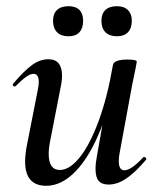

<svg xmlns="http://www.w3.org/2000/svg" viewBox="-20 -586 512 619"><path d="M61 -65Q61 -89 67 -119L102 -297Q105 -312 105 -322Q105 -348 88 -348Q78 -348 64 -338Q50 -328 31 -309Q29 -307 27 -307Q24 -307 22 -310.5Q20 -314 23 -317Q58 -358 83.5 -376.5Q109 -395 136 -395Q180 -395 180 -342Q180 -324 174 -297L143 -138Q137 -110 137 -90Q137 -38 173 -38Q204 -38 236.5 -78Q269 -118 297.5 -194.5Q326 -271 344 -376L360 -375Q340 -258 305 -170Q270 -82 224.5 -34.5Q179 13 129 13Q61 13 61 -65ZM288 -41Q288 -60 292 -80L344 -376Q347 -394 391 -394Q421 -394 421 -387L417 -365Q407 -318 406 -312L365 -89Q363 -80 363 -66Q363 -37 381 -37Q403 -37 442 -79Q443 -80 445 -80Q448 -80 450.5 -76.5Q453 -73 450 -70Q415 -29 386.5 -10Q358 9 330 9Q308 9 298 -3Q288 -15 288 -41ZM307 -519Q307 -542 320 -554Q333 -566 357 -566Q380 -566 392.5 -553.5Q405 -541 405 -519Q405 -495 392.5 -482Q380 -469 357 -469Q333 -469 320 -482Q307 -495 307 -519ZM151 -519Q151 -542 164 -554Q177 -566 201 -566Q224 -566 236 -554Q248 -542 248 -519Q248 -495 236 -482Q224 -469 201 -469Q177 -469 164 -482Q151 -495 151 -519Z"/></svg>

Font: Cormorant Infant SemiBold
Style: Italic
Weight: 600
Italic angle: -10°
Designer: Christian Thalmann (Catharsis Fonts)
Foundry: Catharsis Fonts
Version: Version 4.000